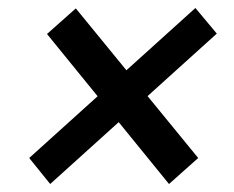

<svg xmlns="http://www.w3.org/2000/svg" viewBox="-20 -604 585 480"><path d="M105.5 -144 53 -209 468.5 -584 522 -520ZM402.5 -144 97.5 -519 169.5 -583 475.5 -209Z"/></svg>

Font: Public Sans Thin SemiBold
Style: Italic
Weight: 600
Italic angle: -8°
Version: Version 2.001